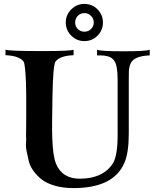

<svg xmlns="http://www.w3.org/2000/svg" viewBox="-20 -947 793 981"><path d="M411 -737Q372 -737 344 -765Q316 -793 316 -832Q316 -871 344 -899Q372 -927 411 -927Q451 -927 478.5 -899Q506 -871 506 -832Q506 -793 478.5 -765Q451 -737 411 -737ZM411 -785Q431 -785 445 -798.5Q459 -812 459 -832Q459 -852 445 -866Q431 -880 411 -880Q391 -880 377.5 -866Q364 -852 364 -832Q364 -812 378 -798.5Q392 -785 411 -785ZM745 -664Q674 -661 653 -632Q646 -623 642.5 -609.5Q639 -596 638.5 -583Q638 -570 638 -539V-265Q638 -167 616 -116Q561 14 356 14Q303 14 261 2Q219 -10 194.5 -29Q170 -48 151.5 -73Q133 -98 127 -124Q121 -150 116 -174.5Q111 -199 113 -218.5Q115 -238 113 -250Q113 -251 113.5 -284Q114 -317 114 -353.5Q114 -390 114 -439Q114 -488 112.5 -527Q111 -566 108 -596.5Q105 -627 100 -633Q78 -662 8 -665V-693Q25 -686 201 -686Q339 -686 356 -693V-665Q286 -662 264 -633Q251 -616 248 -454Q245 -292 247 -243Q250 -151 266 -111Q298 -33 390 -34Q508 -35 558 -114Q581 -155 581 -256V-539Q581 -613 564 -636Q558 -645 549.5 -651Q541 -657 529.5 -659.5Q518 -662 511.5 -663Q505 -664 491.5 -664Q478 -664 476 -664V-693Q492 -685 611 -685Q728 -685 745 -693Z"/></svg>

Font: GFS Artemisia
Style: Bold
Weight: 700
Designer: Designed by Takis Katsoulidis.
Foundry: Designed by Takis Katsoulidis.
Version: Version 1.0